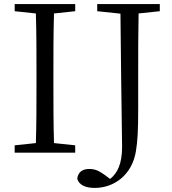

<svg xmlns="http://www.w3.org/2000/svg" viewBox="-20 -749 842 942"><path d="M349 -729H52V-694L156 -683C159 -587 159 -489 159 -392V-337C159 -239 159 -142 156 -47L52 -36V0H349V-36L245 -47C242 -143 242 -241 242 -337V-392C242 -491 242 -588 245 -683L349 -694ZM764 -729H457V-694L571 -682C576 -178 579 -85 579 -29C579 55 556 101 520 129L495 110C465 88 445 80 418 80C388 80 364 92 359 127C368 162 405 173 445 173C538 173 628 111 647 -8C655 -57 658 -107 658 -218V-391C658 -491 658 -588 660 -683L764 -694Z"/></svg>

Font: Source Han Serif AKR9
Style: Regular
Weight: 400
Designer: Ryoko NISHIZUKA 西塚涼子 (kana & ideographs); Frank Grießhammer (Latin, Greek & Cyrillic); Sandoll Communications 산돌커뮤니케이션, 
Foundry: Adobe Systems Incorporated
Version: Version 1.005;hotconv 1.0.107;makeotfexe 2.5.65593